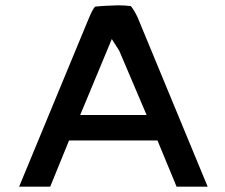

<svg xmlns="http://www.w3.org/2000/svg" viewBox="-20 -713 848 723"><path d="M762 -10 498 -648C491 -663 483 -677 473 -690C459 -692 440 -693 424 -693C393 -692 364 -691 338 -688C325 -673 318 -651 309 -631L52 -10H169L240 -184H573L645 -10ZM282 -280 401 -566 429 -522 532 -280Z"/></svg>

Font: Bluebird
Style: LiExt
Weight: 300
Designer: Jasper
Foundry: Cannot Into Space Fonts
Version: Version 0.98